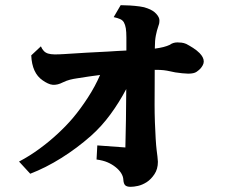

<svg xmlns="http://www.w3.org/2000/svg" viewBox="-20 -661 880 738"><path d="M443.8 -641.1Q460 -641.1 479.5 -639.9Q499 -638.7 517.3 -636.2Q535.6 -633.8 546.9 -628.9Q568.8 -621.1 580.8 -607.7Q592.8 -594.2 592.8 -583Q592.8 -575.7 591.6 -569.8Q590.3 -564 587.9 -558.1Q583 -544.4 579.1 -524.9Q575.2 -505.4 575.2 -478V-474.1Q593.8 -476.6 608.2 -480.2Q622.6 -483.9 632.8 -488.8Q645 -498 662.1 -498Q668.9 -498 677.7 -497.1Q686.5 -496.1 695.8 -492.2Q708 -485.8 722.2 -476.8Q736.3 -467.8 747.1 -457Q763.2 -440.4 763.2 -424.8Q763.2 -417.5 759.3 -410.2Q755.4 -402.8 750 -397Q745.6 -392.1 735.6 -385Q725.6 -377.9 703.1 -377.9Q694.8 -377.9 680.4 -379.4Q666 -380.9 653.8 -382.8Q645 -384.3 633.5 -387Q622.1 -389.6 609.9 -391.1Q598.1 -392.6 574.7 -392.6Q574.7 -360.8 574.5 -327.6Q574.2 -294.4 574.2 -259.8Q574.2 -226.1 575.4 -191.2Q576.7 -156.2 578.4 -127.9Q580.1 -99.6 582 -85Q583.5 -72.8 585.2 -59.3Q586.9 -45.9 586.9 -39.1Q586.9 -11.2 573.7 8.5Q560.5 28.3 543.9 39.1Q526.9 49.8 510.5 53.5Q494.1 57.1 481.9 57.1Q467.8 57.1 461.4 51.3Q455.1 45.4 454.1 29.8Q453.6 17.1 445.6 4.4Q437.5 -8.3 423.8 -19Q410.2 -29.8 393.3 -37.1Q376.5 -44.4 351.1 -47.9L354 -102.1L461.9 -94.2Q463.4 -140.6 464.1 -200.2Q464.8 -259.8 465.3 -318.8Q438 -267.1 404.3 -221.2Q370.6 -175.3 330.1 -139.2Q275.9 -91.3 215.8 -53.7Q155.8 -16.1 96.2 6.8L53.2 -40Q93.3 -61 131.3 -88.9Q169.4 -116.7 202.4 -147.5Q235.4 -178.2 259.8 -207Q289.1 -241.7 317.6 -285.6Q346.2 -329.6 364.7 -373Q341.3 -369.6 318.6 -366.5Q295.9 -363.3 275.9 -359.9Q261.7 -357.9 248.5 -354.5Q235.4 -351.1 221.2 -344.2Q211.9 -339.4 202.4 -336.9Q192.9 -334.5 183.1 -335Q173.3 -335.9 163.6 -340.6Q153.8 -345.2 144 -352.1Q103 -379.9 100.1 -448.2L137.2 -482.9Q146.5 -460.4 165 -455.1Q174.8 -452.1 189.5 -451.9Q204.1 -451.7 226.1 -453.1Q267.1 -456.1 312.7 -458.5Q358.4 -460.9 397 -462.9Q414.6 -463.9 431.9 -465.1Q449.2 -466.3 465.8 -466.8V-517.1Q465.8 -538.6 463.6 -552.2Q461.4 -565.9 456.1 -575.2Q451.2 -583.5 441.9 -587.6Q432.6 -591.8 417 -595.2Z"/></svg>

Font: BIZ UDPMincho
Style: Bold
Weight: 700
Designer: TypeBank Co., Ltd.
Foundry: Morisawa Inc.
Version: Version 1.06